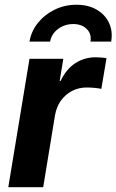

<svg xmlns="http://www.w3.org/2000/svg" viewBox="-20 -781 486 801"><path d="M14.6 0 103 -535.6H244.1L229 -443.4H232.9Q255.9 -492.2 293.7 -517.1Q331.5 -542 378.9 -542Q390.6 -542 402.8 -541Q415 -540 424.3 -538.1L402.8 -410.2Q393.6 -412.6 375.5 -414.3Q357.4 -416 340.8 -416Q309.1 -416 281.2 -401.9Q253.4 -387.7 234.6 -361.8Q215.8 -335.9 209.5 -300.3L160.2 0ZM298.8 -761.2Q348.1 -761.2 383.3 -740.7Q418.5 -720.2 434.8 -685.5Q451.2 -650.9 443.8 -607.4H357.4Q362.8 -639.6 341.8 -660.2Q320.8 -680.7 285.6 -680.7Q250 -680.7 222.4 -660.2Q194.8 -639.6 189 -607.4H103Q110.4 -650.9 138.2 -685.5Q166 -720.2 208 -740.7Q250 -761.2 298.8 -761.2Z"/></svg>

Font: Inter 20pt
Style: Bold Italic
Weight: 700
Italic angle: -9.3988°
Version: Version 4.001;git-66647c0bb